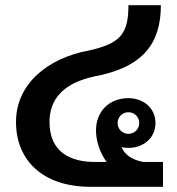

<svg xmlns="http://www.w3.org/2000/svg" viewBox="-20 -720 682 740"><path d="M475 -287.5C498.3 -287.5 516.7 -269.2 516.7 -245.8C516.7 -222.5 498.3 -204.2 475 -204.2C451.7 -204.2 433.3 -222.5 433.3 -245.8C433.3 -269.2 451.7 -287.5 475 -287.5ZM41.7 -250C41.7 -102.5 144.2 0 329.2 0H608.3V-95.8H531.7C484.2 -105 459.2 -126.7 448.3 -153.3C456.7 -150.8 465.8 -150 475 -150C531.7 -150 579.2 -187.5 579.2 -245.8C579.2 -304.2 531.7 -341.7 475 -341.7C400.8 -341.7 350 -290.8 350 -216.7C350 -179.2 363.3 -134.2 390.8 -95.8H345.8C251.7 -95.8 170.8 -133.3 170.8 -250C170.8 -334.2 220 -398.3 341.7 -425C531.7 -460 600 -552.5 600 -700H475C475 -587.5 442.5 -551.7 320.8 -525C165 -495.8 41.7 -397.5 41.7 -250Z"/></svg>

Font: BoonHome
Style: Bold
Weight: 700
Designer: Sungsit Sawaiwan
Foundry: Sungsit Sawaiwan
Version: Version 0.2